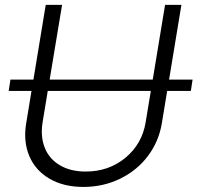

<svg xmlns="http://www.w3.org/2000/svg" viewBox="-20 -747 802 780"><path d="M762.4 -423.7 755.3 -377.5H659.1L637.4 -245.7Q625 -171.9 581 -113.3Q536.9 -54.7 468.2 -21.1Q399.5 12.4 318.9 12.4Q238.3 12.4 180.9 -21.1Q123.6 -54.7 98.9 -113.5Q74.2 -172.2 86.3 -245.7L108 -377.5H15.3L22.4 -423.7H115.8L165.8 -727.3H232.2L181.8 -423.7H600.5L650.6 -727.3H717L666.9 -423.7ZM592.7 -377.5H174L153.1 -250.4Q143.8 -192.8 161.6 -147.4Q179.3 -101.9 222.7 -76Q266 -50.1 328.1 -50.1Q422.2 -50.1 489.9 -106.4Q557.5 -162.6 571.7 -250.4Z"/></svg>

Font: Karasuma Gothic
Style: Light Italic
Weight: 300
Italic angle: 9.39998°
Designer: Rasmus Andersson / Ryoko Nishizuka
Foundry: rsms
Version: Version 1.00